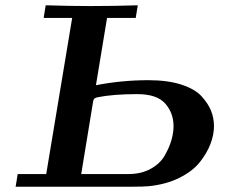

<svg xmlns="http://www.w3.org/2000/svg" viewBox="-20 -706 858 726"><path d="M39.1 0 46.9 -47.9H154.8L252.9 -638.2H145L152.8 -686Q247.1 -683.1 318.8 -683.1H324.2Q412.1 -683.1 501 -686L493.2 -638.2H384.8L342.8 -383.8Q440.9 -402.8 541 -402.8Q614.3 -402.8 666 -386Q717.8 -369.1 742.9 -341.1Q768.1 -313 778.6 -285.9Q789.1 -258.8 789.1 -229Q789.1 -196.8 776.1 -162.4Q763.2 -127.9 736.1 -93.5Q709 -59.1 658.9 -33.9Q608.9 -8.8 543 -2Q522 0 479 0ZM287.1 -47.9H465.8Q513.7 -47.9 549.3 -67.4Q585 -86.9 602.5 -117.4Q620.1 -147.9 628.2 -176Q636.2 -204.1 636.2 -229Q636.2 -278.8 604.7 -314.5Q573.2 -350.1 499 -350.1Q407.2 -350.1 347.2 -337.9Q338.4 -335.9 335.2 -331.1Q332 -326.2 330.1 -310.1Z"/></svg>

Font: CMU Serif Extra
Style: BoldSlanted
Weight: 700
Italic angle: -9.46001°
Version: Version 0.7.0